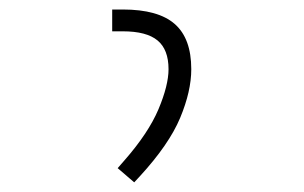

<svg xmlns="http://www.w3.org/2000/svg" viewBox="-20 -713 626 396"><path d="M256.8 -336.9 222.7 -366.2 236.3 -381.8Q286.1 -438.5 306.9 -487.8Q327.6 -537.1 327.6 -570.3Q327.6 -610.8 304.9 -629.6Q282.2 -648.4 233.4 -648.4H211.4V-693.4H233.4Q306.2 -693.4 340.3 -663.6Q374.5 -633.8 374.5 -570.3Q374.5 -524.9 351.6 -470Q328.6 -415 268.6 -349.6Z"/></svg>

Font: Cascadia Mono ExtraLight
Style: Regular
Weight: 200
Monospace: yes
Designer: Aaron Bell
Foundry: Saja Typeworks
Version: Version 2404.023; ttfautohint (v1.8.4)